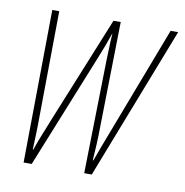

<svg xmlns="http://www.w3.org/2000/svg" viewBox="-65 -588 628 652"><g transform="rotate(10 249.0 -262.5)"><path d="M58 1H86L244 -391Q254 -415 262 -436.5Q270 -458 278 -481H279Q277 -458 276.5 -434Q276 -410 275 -390L267 1H293L498 -526H472L329 -151Q318 -122 308 -96Q298 -70 290 -47H288Q290 -72 291.5 -104Q293 -136 293 -156L300 -526H275L127 -162Q116 -134 103 -102Q90 -70 83 -48H81Q82 -74 83 -101Q84 -128 84 -157L88 -526H64Z"/></g></svg>

Font: Noto Sans Display Condensed Thin
Style: Italic
Weight: 250
Width: 3
Italic angle: -12°
Designer: Monotype Design Team
Foundry: Monotype Imaging Inc.
Version: Version 1.900